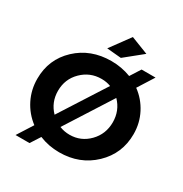

<svg xmlns="http://www.w3.org/2000/svg" viewBox="-216 -1080 1238 1299"><g transform="rotate(30 403.0 -430.5)"><path d="M582 -863 446 -753 334 -763 446 -916ZM637 -630Q703 -582 741 -508.5Q779 -435 779 -349Q779 -197 671 -94Q563 9 403 9Q321 9 248 -21L199 55H90L167 -66Q101 -116 64 -189.5Q27 -263 27 -349Q27 -501 134.5 -602Q242 -703 403 -703Q483 -703 556 -675L607 -755H716ZM189 -348Q189 -259 250 -196L478 -552Q445 -565 405 -565Q316 -565 252.5 -502.5Q189 -440 189 -348ZM405 -129Q493 -129 555 -192.5Q617 -256 617 -348Q617 -439 555 -503L326 -144Q363 -129 405 -129Z"/></g></svg>

Font: Montserrat-Arabic SemiBold
Style: Regular
Weight: 600
Designer: Mohamed Gaber
Foundry: Kief Type Foundry
Version: Version 5.008;PS 005.008;hotconv 1.0.88;makeotf.lib2.5.64775